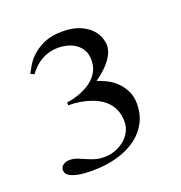

<svg xmlns="http://www.w3.org/2000/svg" viewBox="-85 -875 531 562"><g transform="rotate(-20 180.0 -593.5)"><path d="M300.3 -525.4Q300.3 -494.6 287.1 -469.2Q273.9 -443.8 249.5 -425.5Q225.1 -407.2 190.2 -397Q155.3 -386.7 111.8 -386.7Q82 -386.7 65.7 -390.4Q49.3 -394 41.3 -399.2Q33.2 -404.3 31.5 -409.7Q29.8 -415 29.8 -418.5Q29.8 -427.2 38.1 -433.1Q46.4 -439 57.6 -439Q70.8 -439 81.5 -434.8Q92.3 -430.7 103.5 -425.5Q114.7 -420.4 127.7 -416.3Q140.6 -412.1 158.7 -412.1Q174.8 -412.1 190.7 -417.7Q206.5 -423.3 219.2 -433.3Q231.9 -443.4 240 -457.8Q248 -472.2 248 -489.7Q248 -509.3 242.2 -524.2Q236.3 -539.1 226.6 -549.8Q216.8 -560.5 204.3 -567.9Q191.9 -575.2 178.7 -579.6Q148.4 -590.3 109.4 -590.8V-599.6Q113.8 -600.1 123.5 -602.1Q133.3 -604 145.5 -608.2Q157.7 -612.3 170.7 -619.1Q183.6 -626 194.3 -636Q205.1 -646 211.9 -659.9Q218.8 -673.8 218.8 -692.4Q218.8 -711.4 210.9 -724.4Q203.1 -737.3 191.2 -745.1Q179.2 -752.9 165.3 -756.1Q151.4 -759.3 139.6 -759.3Q84 -759.3 47.9 -710L36.6 -715.3Q41.5 -724.6 50 -739Q58.6 -753.4 73.5 -766.8Q88.4 -780.3 110.8 -790Q133.3 -799.8 165.5 -799.8Q200.2 -799.8 221.9 -790Q243.7 -780.3 255.6 -767.1Q267.6 -753.9 272 -740.2Q276.4 -726.6 276.4 -718.8Q276.4 -674.8 211.9 -629.4Q223.6 -625.5 238.8 -618.4Q253.9 -611.3 267.6 -598.9Q281.2 -586.4 290.8 -568.4Q300.3 -550.3 300.3 -525.4Z"/></g></svg>

Font: Doulos SIL Compact
Style: Regular
Weight: 400
Designer: Walt Agee, Victor Gaultney, Peter Martin, Debbi Hosken
Foundry: SIL International
Version: Version 4.110; 2011; Maintenance release ; LnSpcTght